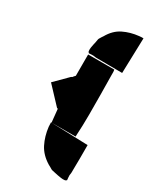

<svg xmlns="http://www.w3.org/2000/svg" viewBox="-204 -873 819 968"><g transform="rotate(30 205.0 -389.0)"><path d="M152 -706Q178 -752 218.5 -772Q259 -792 308 -797Q314 -798 320 -798Q326 -798 332 -798L326 -593Q288 -593 249.5 -593.5Q211 -594 173 -594Q169 -594 165.5 -595Q162 -596 158 -596Q153 -596 146.5 -596Q140 -596 131 -595Q130 -596 127.5 -599Q125 -602 125 -606Q124 -616 125.5 -625Q127 -634 129 -644Q131 -653 133 -662Q135 -671 136 -679Q137 -683 141 -689Q144 -694 146.5 -698Q149 -702 152 -706ZM135 -277 132 -274 39 -373 111 -445Q113 -447 115 -448Q117 -449 119 -450Q121 -453 124 -456.5Q127 -460 131 -464V-588H283Q285 -581 285 -573Q285 -565 285 -558Q286 -500 286.5 -442.5Q287 -385 287 -327Q287 -296 286 -264Q285 -232 283 -198H143Q141 -218 139 -238Q137 -258 135 -277ZM357 -191Q357 -151 357 -110.5Q357 -70 356 -29Q356 -25 355 -21.5Q354 -18 354 -14Q354 -8 354.5 -2Q355 4 356 14Q355 15 351.5 17.5Q348 20 344 20Q334 21 324 19.5Q314 18 303 16Q293 14 284 12Q275 10 266 8Q262 7 256 3Q252 1 247.5 -2Q243 -5 238 -7Q190 -36 168.5 -78.5Q147 -121 141 -173Q141 -179 140.5 -185Q140 -191 140 -198Z"/></g></svg>

Font: Palette Mosaic
Style: Regular
Weight: 400
Designer: Shibuyafont
Version: Version 1.001